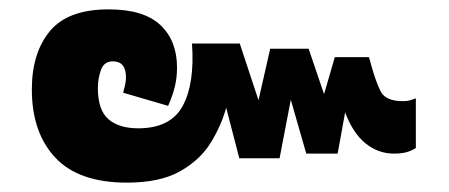

<svg xmlns="http://www.w3.org/2000/svg" viewBox="-20 -460 958 410"><path d="M251 -70Q148 -70 98 -123.5Q48 -177 48 -269Q48 -347 86.5 -393.5Q125 -440 212 -440Q287 -440 322.5 -406.5Q358 -373 358 -316Q358 -293 353 -273.5Q348 -254 339 -234L243 -262Q245 -269 247 -278Q249 -287 249 -295Q249 -329 221 -329Q202 -329 195.5 -310.5Q189 -292 189 -272Q189 -225 211.5 -205.5Q234 -186 275 -186Q344 -186 370 -233.5Q396 -281 390 -367H492L532 -246L557 -356H639L672 -259L695 -338H768L773 -320Q782 -287 792.5 -265.5Q803 -244 840 -244Q850 -244 856.5 -246Q863 -248 868 -250V-144Q859 -138 848 -135Q837 -132 821 -132Q788 -132 761 -153.5Q734 -175 717 -220L701 -132H634L601 -247L577 -122H491L463 -230Q453 -193 430.5 -156Q408 -119 365 -94.5Q322 -70 251 -70Z"/></svg>

Font: Noto Sans Thai UI ExtBd
Style: Regular
Weight: 800
Designer: Monotype Design Team
Foundry: Monotype Imaging Inc.
Version: Version 2.000